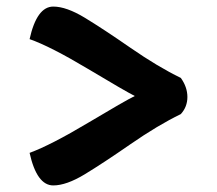

<svg xmlns="http://www.w3.org/2000/svg" viewBox="-20 -660 660 584"><path d="M530 -313Q460 -279 377 -221.5Q294 -164 238 -130Q182 -96 142 -96Q92 -96 70 -195Q135 -219 248 -286.5Q361 -354 390 -368Q362 -382 247.5 -450.5Q133 -519 70 -541Q92 -640 142 -640Q182 -640 238 -606Q294 -572 377 -514.5Q460 -457 530 -423Q550 -395 550 -365Q550 -335 530 -313Z"/></svg>

Font: Merienda One
Style: Regular
Weight: 400
Designer: Eduardo Rodriguez Tunni
Foundry: Eduardo Rodriguez Tunni
Version: Version 1.001